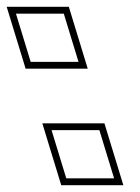

<svg xmlns="http://www.w3.org/2000/svg" viewBox="-190 -554 411 562"><path d="M-17.7 -103 -39.1 -173H100.9L122.3 -103L122.6 -102L144 -32H4L-17.4 -102ZM-121.9 -444 -143.3 -514H-3.3L18.1 -444L18.4 -443L39.8 -373H-100.2L-121.6 -443ZM-66.1 -193 -10.8 -12H171L115.7 -193ZM-170.4 -534 -115 -353H66.8L11.5 -534Z"/></svg>

Font: Nordica Plus
Style: NordicaClassicRgExtOpOblOl
Weight: 500
Version: Version 1.01